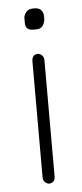

<svg xmlns="http://www.w3.org/2000/svg" viewBox="-49 -656 292 685"><g transform="rotate(-5 97.5 -313.5)"><path d="M95.7 -627H101.6Q128.4 -627 132.8 -600.6V-584Q127.9 -551.8 101.6 -551.8H89.8Q62.5 -551.8 62.5 -578.1V-598.6Q69.8 -627 95.7 -627ZM101.1 -464.4Q120.6 -459 120.6 -439V-24.9Q120.6 0.5 97.2 0.5Q77.6 -4.9 77.6 -24.9V-439Q77.6 -464.4 101.1 -464.4Z"/></g></svg>

Font: CEF Fonts CJK
Style: Regular
Weight: 400
Designer: PartyBoss (派对大魔王)
Version: Release 2.25